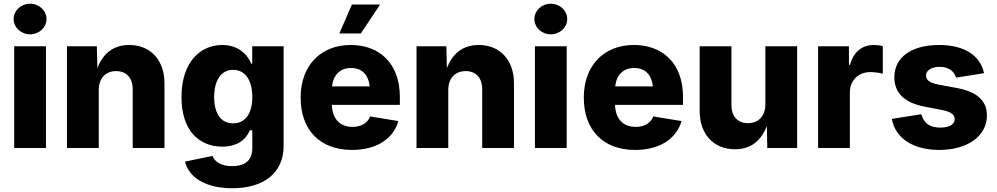

<svg xmlns="http://www.w3.org/2000/svg" viewBox="-20 -794 5346 1030"><path d="M56.2 0H226.6V-545.9H56.2ZM141.1 -609.9C189.9 -609.9 229.5 -646.5 229.5 -691.9C229.5 -737.3 189.9 -773.9 141.1 -773.9C92.8 -773.9 53.2 -737.3 53.2 -691.9C53.2 -646.5 92.8 -609.9 141.1 -609.9Z M509.8 -311.5C509.8 -375 547.4 -412.6 603 -412.6C658.7 -412.6 691.9 -376 691.9 -314.5V0H862.3V-347.7C862.3 -471.2 787.6 -552.7 673.3 -552.7C585 -552.7 531.2 -503.9 502.4 -428.2L499.5 -545.9H339.4V0H509.8Z M1226.1 215.8C1389.2 215.8 1501.5 138.7 1501.5 -12.2V-545.9H1333V-452.1H1328.1C1307.6 -501.5 1258.3 -552.7 1171.9 -552.7C1057.1 -552.7 953.6 -463.9 953.6 -272.9C953.6 -88.9 1052.7 -7.3 1172.4 -7.3C1253.4 -7.3 1300.3 -45.9 1320.3 -95.2H1333.5V1.5C1333.5 66.4 1294.4 97.2 1225.1 97.2C1164.1 97.2 1130.4 72.3 1120.6 42.5L972.7 72.8C992.7 158.2 1083.5 215.8 1226.1 215.8ZM1230.5 -132.3C1165 -132.3 1128.9 -185.5 1128.9 -273.4C1128.9 -361.3 1165 -419.4 1230.5 -419.4C1295.9 -419.4 1333.5 -362.8 1333.5 -273.4C1333.5 -185.1 1295.9 -132.3 1230.5 -132.3Z M1868.2 10.3C2000.5 10.3 2089.8 -49.8 2117.2 -144.5L1965.3 -169.4C1951.7 -132.8 1917 -113.3 1871.1 -113.3C1806.6 -113.3 1763.2 -152.3 1760.3 -231.4H2125V-274.4C2125 -454.6 2015.1 -552.7 1861.8 -552.7C1697.8 -552.7 1592.8 -439.5 1592.8 -271C1592.8 -96.2 1696.8 10.3 1868.2 10.3ZM1800.3 -614.3H1915.5L2019 -769.5H1867.7ZM1761.2 -330.6C1767.6 -390.6 1803.2 -429.2 1863.3 -429.2C1922.9 -429.2 1956.5 -392.6 1963.4 -330.6Z M2384.8 -311.5C2384.8 -375 2422.4 -412.6 2478 -412.6C2533.7 -412.6 2566.9 -376 2566.9 -314.5V0H2737.3V-347.7C2737.3 -471.2 2662.6 -552.7 2548.3 -552.7C2460 -552.7 2406.2 -503.9 2377.4 -428.2L2374.5 -545.9H2214.4V0H2384.8Z M2849.6 0H3020V-545.9H2849.6ZM2934.6 -609.9C2983.4 -609.9 3022.9 -646.5 3022.9 -691.9C3022.9 -737.3 2983.4 -773.9 2934.6 -773.9C2886.2 -773.9 2846.7 -737.3 2846.7 -691.9C2846.7 -646.5 2886.2 -609.9 2934.6 -609.9Z M3387.2 10.3C3519.5 10.3 3608.9 -49.8 3636.2 -144.5L3484.4 -169.4C3470.7 -132.8 3436 -113.3 3390.1 -113.3C3325.7 -113.3 3282.2 -152.3 3279.3 -231.4H3644V-274.4C3644 -454.6 3534.2 -552.7 3380.9 -552.7C3216.8 -552.7 3111.8 -439.5 3111.8 -271C3111.8 -96.2 3215.8 10.3 3387.2 10.3ZM3280.3 -330.6C3286.6 -390.6 3322.3 -429.2 3382.3 -429.2C3441.9 -429.2 3475.6 -392.6 3482.4 -330.6Z M3922.9 6.8C4010.7 6.8 4064.5 -42 4093.8 -118.2L4096.2 0H4256.3V-545.9H4085.9V-234.4C4085.9 -170.9 4048.3 -133.3 3992.7 -133.3C3937 -133.3 3903.8 -169.9 3903.8 -231.4V-545.9H3733.4V-198.2C3733.4 -74.7 3808.1 6.8 3922.9 6.8Z M4368.7 0H4539.1V-297.9C4539.1 -363.3 4585.4 -407.2 4648.4 -407.2C4668.9 -407.2 4699.7 -403.8 4715.8 -398.4V-546.9C4701.7 -550.3 4683.6 -552.7 4667.5 -552.7C4607.4 -552.7 4559.6 -518.1 4540 -446.3H4534.2V-545.9H4368.7Z M5018.6 10.3C5167.5 10.3 5274.4 -62 5274.4 -174.3C5274.4 -253.4 5222.2 -301.3 5113.8 -321.8L5009.3 -341.3C4962.4 -350.6 4947.8 -367.7 4947.8 -389.6C4947.8 -417.5 4980 -435.5 5021 -435.5C5066.9 -435.5 5098.1 -414.1 5108.4 -377.4L5258.8 -401.4C5239.7 -495.1 5154.8 -552.7 5018.1 -552.7C4871.6 -552.7 4777.8 -488.3 4777.8 -379.4C4777.8 -295.9 4831.5 -242.7 4939.5 -222.2L5034.7 -203.6C5080.1 -194.3 5101.6 -180.2 5101.6 -154.8C5101.6 -127 5072.8 -109.4 5024.9 -109.4C4966.8 -109.4 4936 -133.8 4922.4 -181.2L4764.2 -156.2C4783.2 -51.8 4878.9 10.3 5018.6 10.3Z"/></svg>

Font: Inter ExtraBold
Style: Regular
Weight: 800
Designer: Rasmus Andersson
Foundry: rsms
Version: Version 4.001;git-9221beed3